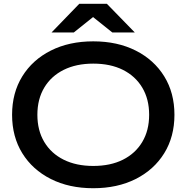

<svg xmlns="http://www.w3.org/2000/svg" viewBox="-20 -983 988 1017"><path d="M474 14Q346 14 249 -35Q152 -84 98 -171.5Q44 -259 44 -375Q44 -491 98 -578.5Q152 -666 249 -715Q346 -764 474 -764Q602 -764 699 -715Q796 -666 850 -578.5Q904 -491 904 -375Q904 -259 850 -171.5Q796 -84 699 -35Q602 14 474 14ZM474 -104Q565 -104 631 -137Q697 -170 733.5 -231Q770 -292 770 -375Q770 -458 733.5 -519Q697 -580 631 -613Q565 -646 474 -646Q384 -646 317.5 -613Q251 -580 214.5 -519Q178 -458 178 -375Q178 -292 214.5 -231Q251 -170 317.5 -137Q384 -104 474 -104ZM400 -963H546L694 -811H575L445 -915H501L371 -811H253Z"/></svg>

Font: Unbounded
Style: Regular
Weight: 400
Designer: Luke Prowse, Jean-Baptiste Morizot, Fátima Lázaro, Florian Runge
Foundry: NaN
Version: Version 1.701;gftools[0.9.28.dev5+ged2979d]